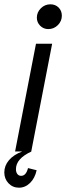

<svg xmlns="http://www.w3.org/2000/svg" viewBox="-51 -703 307 891"><path d="M-31 97Q-31 66 -9.5 40.5Q12 15 52 0H19L116 -500H191L94 0H95Q23 33 23 82Q23 96 29.5 104.5Q36 113 47 113Q70 113 79 77L119 87Q111 124 88.5 146Q66 168 37 168Q8 168 -11.5 147.5Q-31 127 -31 97ZM183 -683Q206 -683 221 -668Q236 -653 236 -630Q236 -605 217.5 -586.5Q199 -568 173 -568Q151 -568 135.5 -583.5Q120 -599 120 -621Q120 -646 138.5 -664.5Q157 -683 183 -683Z"/></svg>

Font: MedMera Sans
Style: Italic
Weight: 400
Italic angle: -11°
Designer: Kasper Nordkvist
Foundry: UNCUT.wtf
Version: Version 1.300